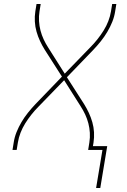

<svg xmlns="http://www.w3.org/2000/svg" viewBox="-20 -755 640 967"><path d="M464 192 496 0H424L430 -37Q434 -62 432.5 -86.5Q431 -111 425 -134Q419 -157 409 -178.5Q399 -200 386 -220L303 -351L174 -218Q155 -199 138 -177.5Q121 -156 107 -133.5Q93 -111 83.5 -86.5Q74 -62 70 -37L64 0H43L49 -37Q53 -64 63.5 -90Q74 -116 88.5 -140.5Q103 -165 121 -187.5Q139 -210 159 -231L292 -369L205 -505Q192 -526 181.5 -548.5Q171 -571 164 -595.5Q157 -620 155.5 -646Q154 -672 158 -698L164 -735H185L179 -698Q175 -673 176.5 -648.5Q178 -624 184 -601Q190 -578 200 -556.5Q210 -535 223 -515L306 -384L435 -517Q454 -536 471 -557.5Q488 -579 502 -601.5Q516 -624 525.5 -648.5Q535 -673 539 -698L545 -735H566L560 -698Q556 -671 545.5 -645Q535 -619 520.5 -594.5Q506 -570 488 -547.5Q470 -525 450 -504L317 -366L404 -230Q417 -209 427.5 -186.5Q438 -164 445 -139.5Q452 -115 453.5 -89Q455 -63 451 -37L448 -19H520L485 192Z"/></svg>

Font: Iosevka Curly Thin Extended
Style: Italic
Weight: 100
Width: 7
Italic angle: -9°
Monospace: yes
Designer: Belleve Invis
Foundry: Belleve Invis
Version: Version 11.1.0; ttfautohint (v1.8.3)